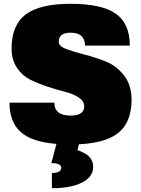

<svg xmlns="http://www.w3.org/2000/svg" viewBox="-20 -740 742 1010"><path d="M250 118 277 17Q148 7 89 -45.5Q30 -98 30 -200H266Q266 -132 351 -132Q423 -132 423 -180Q423 -208 394.5 -227Q366 -246 324 -256.5Q282 -267 232 -283.5Q182 -300 140 -320.5Q98 -341 69.5 -383Q41 -425 41 -484Q41 -608 115 -664Q189 -720 352 -720Q515 -720 589 -668Q663 -616 663 -500H427Q427 -568 351 -568Q289 -568 289 -520Q289 -497 328.5 -482Q368 -467 424 -453Q480 -439 536.5 -416.5Q593 -394 632.5 -343Q672 -292 672 -216Q672 -100 606 -44Q540 12 395 19L388 50Q395 52 404.5 56Q414 60 431 69.5Q448 79 459 97Q470 115 470 138Q470 191 411 220.5Q352 250 253 250V170Q302 170 302 142Q302 118 250 118Z"/></svg>

Font: Fivo Sans Modern ExtBlk
Style: Regular
Weight: 950
Designer: Alexander Slobzheninov
Foundry: Alexander Slobzheninov
Version: 1.0